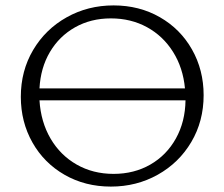

<svg xmlns="http://www.w3.org/2000/svg" viewBox="-20 -684 830 710"><path d="M733 -332Q733 -236 687.5 -159Q642 -82 563.5 -38Q485 6 390 6Q295 6 219 -37.5Q143 -81 100 -157Q57 -233 57 -326Q57 -422 102.5 -499Q148 -576 226.5 -620Q305 -664 400 -664Q495 -664 571 -620.5Q647 -577 690 -501Q733 -425 733 -332ZM126 -357H664Q657 -433 620 -492Q583 -551 523.5 -583.5Q464 -616 390 -616Q316 -616 257.5 -583Q199 -550 164.5 -491.5Q130 -433 126 -357ZM666 -313H126Q131 -233 167 -171.5Q203 -110 263.5 -75.5Q324 -41 400 -41Q476 -41 536 -75.5Q596 -110 630.5 -172Q665 -234 666 -313Z"/></svg>

Font: Isabella Sans
Style: Regular
Weight: 400
Designer: Original fonts by Christian Thalmann (Catharsis Fonts), Modifications by Cristiano Sobral
Version: Version 0.002;July 12, 2020;FontCreator 13.0.0.2655 64-bit; 